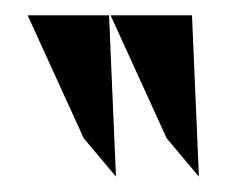

<svg xmlns="http://www.w3.org/2000/svg" viewBox="-20 -797 301 250"><path d="M16 -777 89 -617 131 -567 122 -777ZM124 -777 197 -617 239 -567 230 -777Z"/></svg>

Font: Charger Sport
Style: SeBd
Weight: 600
Designer: Jasper
Foundry: Cannot Into Space Fonts
Version: Version 1.1